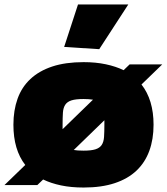

<svg xmlns="http://www.w3.org/2000/svg" viewBox="-28 -828 746 859"><path d="M85 -90Q32 -158 32 -270Q32 -334 50.5 -386Q69 -438 108 -474.5Q147 -511 206 -530.5Q265 -550 346 -550Q400 -550 445 -540.5Q490 -531 525 -514L552 -540H698L605 -450Q659 -381 659 -270Q659 -205 640 -153Q621 -101 582.5 -64.5Q544 -28 485 -8.5Q426 11 346 11Q290 11 245 1.5Q200 -8 165 -25L139 0H-8ZM346 -154Q380 -154 399 -160Q418 -166 427 -179.5Q436 -193 437.5 -215.5Q439 -238 439 -270V-290L302 -157Q318 -154 346 -154ZM252 -250 388 -382Q370 -385 346 -385Q311 -385 292 -379Q273 -373 264 -359.5Q255 -346 253.5 -324Q252 -302 252 -270ZM259 -618 321 -808H546L416 -608Z"/></svg>

Font: Plata Sans Black
Style: Regular
Weight: 900
Designer: Pablo Impallari, Andres Torresi, & Cristiano Sobral
Foundry: Pablo Impallari, Andres Torresi, & Cristiano Sobral
Version: Version 1.00;December 28, 2019;FontCreator 12.0.0.2547 64-bi